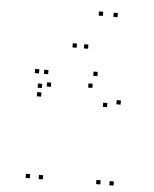

<svg xmlns="http://www.w3.org/2000/svg" viewBox="-56 -855 732 912"><g transform="rotate(5 310.0 -399.0)"><path d="M519.5 10V-10H499.5V10ZM519.5 -376V-396H499.5V-376ZM398 -501.5V-521.5H378V-501.5ZM140 -422V-442H120V-422ZM140 -381V-401H120V-381ZM379 -443.5V-463.5H359V-443.5ZM456.5 -358.5V-378.5H436.5V-358.5ZM456.5 10V-10H436.5V10ZM182.5 10V-10H162.5V10ZM182.5 -431.5V-451.5H162.5V-431.5ZM164 -490V-510H144V-490ZM120.5 -490V-510H100.5V-490ZM120.5 10V-10H100.5V10ZM288 -627V-647H268V-627ZM399 -788.5V-808.5H379V-788.5ZM469 -788.5V-808.5H449V-788.5ZM342.5 -627V-647H322.5V-627Z"/></g></svg>

Font: Monaspace Krypton Dots Var
Style: Regular
Weight: 400
Designer: Riley Cran and the Lettermatic Team
Version: Version 1.100 (Monaspace Krypton Dots)